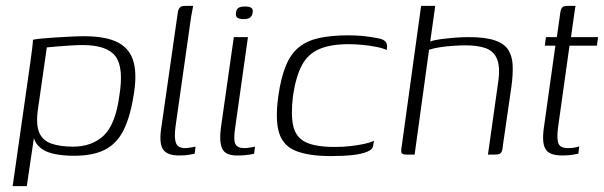

<svg xmlns="http://www.w3.org/2000/svg" viewBox="-20 -525 2051 652"><path d="M23 107 83 -313Q87 -341 89.5 -362.5Q92 -384 92 -390Q100 -392 119.5 -394Q139 -396 164.5 -397.5Q190 -399 216.5 -400.5Q243 -402 266 -402Q341 -402 382 -380Q423 -358 434.5 -311.5Q446 -265 432 -191Q420 -121 397 -78Q374 -35 334 -15.5Q294 4 231 4Q191 4 159 -3.5Q127 -11 108.5 -31.5Q90 -52 91 -92L102 -103L71 107ZM228 -27Q292 -27 332 -64.5Q372 -102 385 -198Q401 -295 372.5 -333.5Q344 -372 260 -372Q244 -372 219 -370.5Q194 -369 171 -367Q148 -365 139 -364L108 -148Q102 -99 114 -73Q126 -47 155.5 -37Q185 -27 228 -27Z M588 3Q549 3 534.5 -16.5Q520 -36 527 -86L583 -477Q584 -487 586.5 -493Q589 -499 594 -502Q599 -505 609 -505H636Q636 -504 634 -494.5Q632 -485 629 -468L576 -95Q571 -57 577.5 -39.5Q584 -22 609 -22Q615 -22 627.5 -24Q640 -26 644 -27L641 -3Q635 -2 622.5 0.5Q610 3 588 3Z M785 3Q744 3 734 -21.5Q724 -46 730 -90L774 -399H822L779 -94Q772 -51 779 -36.5Q786 -22 810 -22Q817 -22 830 -24Q843 -26 846 -27L843 -3Q839 -2 831 -0.5Q823 1 811.5 2Q800 3 785 3ZM807 -460Q795 -460 787.5 -464Q780 -468 781 -481Q783 -495 791 -499Q799 -503 812 -503Q825 -503 832.5 -499Q840 -495 838 -481Q835 -468 827 -464Q819 -460 807 -460Z M1104 5Q1030 5 986 -12Q942 -29 928 -73Q914 -117 925 -198Q934 -262 951 -302.5Q968 -343 995.5 -365Q1023 -387 1064 -396Q1105 -405 1162 -405Q1188 -405 1210 -403Q1232 -401 1259 -396Q1273 -394 1281.5 -389.5Q1290 -385 1293 -377Q1296 -369 1293 -355Q1282 -361 1259.5 -365.5Q1237 -370 1211.5 -372.5Q1186 -375 1165 -375Q1103 -375 1064.5 -358.5Q1026 -342 1005.5 -304Q985 -266 975 -200Q967 -135 976 -96.5Q985 -58 1018.5 -42Q1052 -26 1116 -26Q1146 -26 1171.5 -29Q1197 -32 1217.5 -36.5Q1238 -41 1250 -47L1247 -30Q1246 -18 1227.5 -10Q1209 -2 1177.5 1.5Q1146 5 1104 5Z M1362 0Q1347 0 1344 -5Q1341 -10 1344 -27L1410 -505H1458L1441 -384Q1454 -389 1476.5 -392Q1499 -395 1524.5 -397Q1550 -399 1571 -399Q1629 -399 1661.5 -387.5Q1694 -376 1707 -354Q1720 -332 1721 -301.5Q1722 -271 1717 -233L1688 -33Q1687 -18 1684 -11Q1681 -4 1675.5 -2Q1670 0 1659 0H1637L1672 -248Q1679 -299 1667.5 -325.5Q1656 -352 1629 -361.5Q1602 -371 1561 -371Q1544 -371 1520 -369.5Q1496 -368 1473.5 -364.5Q1451 -361 1437 -356L1388 0Z M1890 3Q1862 3 1847 -5Q1832 -13 1827 -32Q1822 -51 1826 -85L1866 -370H1830L1834 -399H1871L1882 -477Q1883 -489 1886 -495Q1889 -501 1894 -503Q1899 -505 1907 -505H1935Q1934 -504 1933 -497.5Q1932 -491 1930 -477L1919 -399H2011L2007 -370H1914L1875 -92Q1870 -53 1876.5 -37.5Q1883 -22 1909 -22Q1921 -22 1932 -24Q1943 -26 1947 -28L1944 -3Q1939 -2 1924 0.5Q1909 3 1890 3Z"/></svg>

Font: Genos Light
Style: Italic
Weight: 300
Italic angle: -8°
Designer: Robert E. Leuschke
Foundry: Robert E. Leuschke
Version: Version 1.010